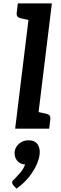

<svg xmlns="http://www.w3.org/2000/svg" viewBox="-20 -764 362 1140"><path d="M70 0 161 -744H288L197 0ZM172 0 198 -101 253 -89Q267 -86 273.5 -79Q280 -72 279 -58L272 0ZM186 -744 161 -643 105 -655Q91 -658 84.5 -665Q78 -672 79 -686L86 -744ZM78 356 59 336Q55 331 53.5 327Q52 323 52 317Q54 308 65 300Q78 287 99.5 262.5Q121 238 129 212Q129 212 128 212Q127 212 126 212Q97 210 80.5 188.5Q64 167 67 136Q71 108 94 88.5Q117 69 149 69Q187 69 203.5 93.5Q220 118 215 154Q209 204 171.5 260.5Q134 317 78 356Z"/></svg>

Font: Aleo
Style: Bold Italic
Weight: 700
Italic angle: -7°
Version: Version 2.001;gftools[0.9.29]